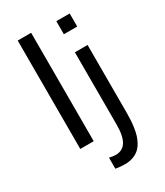

<svg xmlns="http://www.w3.org/2000/svg" viewBox="-227 -816 955 1113"><g transform="rotate(-30 251.0 -260.0)"><path d="M86.4 0V-725.6H176.3V0ZM336.4 -623.5V-710.9H425.8V-623.5ZM267.1 206.5Q235.8 206.5 205.1 200.7V127Q230.5 132.8 248 132.8Q293.9 132.8 316.7 96.2Q339.4 59.6 339.4 -17.6V-501H424.3V-50.8Q424.3 -23.4 423.1 -0.7Q421.9 22 418 49.3Q414.1 76.7 407.5 98.1Q400.9 119.6 388.9 140.6Q377 161.6 360.8 175.5Q344.7 189.5 320.8 198Q296.9 206.5 267.1 206.5Z"/></g></svg>

Font: Muli
Style: Regular
Weight: 400
Designer: Vernon Adams
Foundry: newtypography
Version: Version 2; ttfautohint (v1.00rc1.6-4cba) -l 8 -r 50 -G 200 -